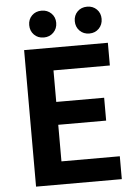

<svg xmlns="http://www.w3.org/2000/svg" viewBox="-62 -991 737 1037"><g transform="rotate(-5 307.0 -472.0)"><path d="M90.8 0V-740.2H544.9V-617.2H239.3V-446.3H499V-322.3H239.3V-124H555.7V0ZM203.1 -798.8Q170.9 -798.8 150.4 -819.8Q129.9 -840.8 129.9 -872.1Q129.9 -903.3 150.4 -923.8Q170.9 -944.3 203.1 -944.3Q234.4 -944.3 255.4 -923.8Q276.4 -903.3 276.4 -872.1Q276.4 -840.8 255.4 -819.8Q234.4 -798.8 203.1 -798.8ZM450.2 -798.8Q418 -798.8 397.5 -819.8Q377 -840.8 377 -872.1Q377 -903.3 397.5 -923.8Q418 -944.3 450.2 -944.3Q481.4 -944.3 502 -923.8Q522.5 -903.3 522.5 -872.1Q522.5 -840.8 502 -819.8Q481.4 -798.8 450.2 -798.8Z"/></g></svg>

Font: Nasu
Style: Bold
Weight: 700
Designer: Ryoko NISHIZUKA (kana &amp; ideographs); Paul D. Hunt (Latin, Greek &amp; Cyrillic); Wenlong ZHANG (bopomofo); Sandoll C
Version: Version 2014.1215